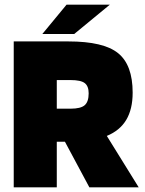

<svg xmlns="http://www.w3.org/2000/svg" viewBox="-20 -805 623 825"><path d="M224 -196V0H39V-627H274Q425 -627 487.5 -576.5Q550 -526 550 -407Q550 -336 522.5 -290Q495 -244 439 -221L576 0H364L259 -196ZM361 -404Q361 -435 344 -448Q327 -461 283 -461H224V-338H283Q327 -338 344 -353Q361 -368 361 -404ZM266 -785H452L299 -659H162Z"/></svg>

Font: Blinker ExtraBold
Style: Regular
Weight: 800
Designer: Juergen Huber
Foundry: supertype
Version: Version 1.017;hotconv 1.0.117;makeotfexe 2.5.65602